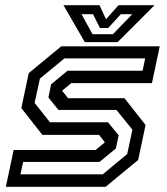

<svg xmlns="http://www.w3.org/2000/svg" viewBox="-20 -718 642 738"><path d="M2.5 0 32.5 -141.5H347.5L384.5 -172L384 -169.5L361 -199.5H143L62 -302.5L90.5 -437L215.5 -540H594L564 -398.5H254L217 -368L217.5 -371L241.5 -340.5H458.5L539.5 -237.5L511 -103L386 0ZM58.5 -48H375L469 -126L489 -219.5L427.5 -295.5H204.5L166 -343.5L176.5 -394L239.5 -446H528L538 -493.5H227.5L133.5 -416L113 -322.5L172 -248H395L436 -198L425.5 -147.5L362.5 -95.5H69ZM306 -556 224 -698H362.5L387.5 -644L435.5 -698H574L432 -556ZM335.5 -586.5H414L488.5 -663.5H444.5L396 -610.5H364L337.5 -663.5H293.5Z"/></svg>

Font: Tourney Medium
Style: Italic
Weight: 500
Italic angle: -12°
Version: Version 1.015